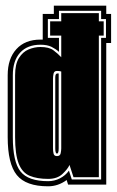

<svg xmlns="http://www.w3.org/2000/svg" viewBox="-20 -649 410 674"><path d="M149 5Q71 5 39 -34.5Q7 -74 7 -168V-385Q7 -443 37.5 -476.5Q68 -510 122 -510H130V-600H169V-629H353V-600H370V-498H353V-1H219L214 -17Q184 5 149 5ZM149 -13Q171 -13 190.5 -23Q210 -33 222 -50L232 -19H335V-516H352V-582H335V-611H187V-582H148V-516H187V-467Q176 -477 161 -484.5Q146 -492 122 -492Q76 -492 50.5 -464Q25 -436 25 -385V-168Q25 -81 52 -47Q79 -13 149 -13ZM149 -21Q110 -21 84 -32Q58 -43 45.5 -75Q33 -107 33 -168V-385Q33 -424 46.5 -445.5Q60 -467 80.5 -475.5Q101 -484 122 -484Q152 -484 167.5 -472.5Q183 -461 195 -448V-524H156V-574H195V-603H327V-574H344V-524H327V-27H238L224 -70Q218 -56 199.5 -38.5Q181 -21 149 -21ZM180 -101Q191 -101 193 -111Q195 -121 195 -128V-398Q189 -400 180 -400Q170 -400 168 -390.5Q166 -381 166 -373V-128Q166 -119 168 -110Q170 -101 180 -101ZM180 -110Q174 -110 174 -128V-377Q174 -391 181 -391H186V-128Q186 -110 180 -110Z"/></svg>

Font: Alumni Sans Collegiate One SC
Style: Regular
Weight: 400
Designer: Robert E. Leuschke
Foundry: Robert E. Leuschke
Version: Version 1.100